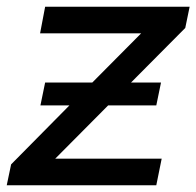

<svg xmlns="http://www.w3.org/2000/svg" viewBox="-34 -550 583 570"><path d="M-14 0 -1 -62 172 -237H86L100 -305H240L385 -451H85L100 -530H529L516 -467L355 -305H444L430 -237H287L130 -79H446L430 0Z"/></svg>

Font: Montserrat Medium
Style: Italic
Weight: 500
Italic angle: -11.3°
Designer: Julieta Ulanovsky
Foundry: Julieta Ulanovsky
Version: Version 9.000; ttfautohint (v1.8.4.7-5d5b)